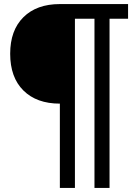

<svg xmlns="http://www.w3.org/2000/svg" viewBox="-20 -732 685 943"><path d="M274 191V-712H609V-640H518V191H444V-640H348V191ZM274 -223Q160 -223 95 -287.5Q30 -352 30 -468Q30 -583 95 -647.5Q160 -712 274 -712Z"/></svg>

Font: Asta Sans SemiBold
Style: Regular
Weight: 600
Designer: 42dot
Version: Version 1.000